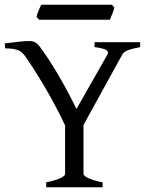

<svg xmlns="http://www.w3.org/2000/svg" viewBox="-20 -794 634 814"><path d="M175.8 0V-21Q220.2 -30.3 238 -39.8Q255.9 -49.3 255.9 -56.2V-262.2Q237.8 -301.8 214.8 -344.7Q191.9 -387.7 168 -428.2Q144 -468.8 121.6 -503.7Q99.1 -538.6 82 -562Q77.6 -567.4 72 -572.3Q66.4 -577.1 57.6 -580.8Q48.8 -584.5 35.6 -586.7Q22.5 -588.9 2 -588.9L0 -609.9Q28.8 -613.8 57.6 -616.9Q86.4 -620.1 106.9 -620.1Q129.4 -620.1 145 -601.1Q163.1 -577.6 184.1 -545.7Q205.1 -513.7 226.1 -478Q247.1 -442.4 267.1 -404.8Q287.1 -367.2 304.2 -332L435.1 -562Q442.4 -574.7 430.4 -582Q418.5 -589.4 380.9 -594.2V-615.2H574.2V-594.2Q540.5 -587.9 522.7 -581.3Q504.9 -574.7 498 -562L334 -264.2V-56.2Q334 -53.2 338.1 -49.1Q342.3 -44.9 351.8 -40Q361.3 -35.2 376.7 -30.3Q392.1 -25.4 415 -21V0ZM464.8 -762.2Q463.9 -756.8 461.4 -749.8Q459 -742.7 456.1 -735.6Q453.1 -728.5 450.4 -721.7Q447.8 -714.8 445.8 -710.4H145.5L134.8 -722.7Q135.7 -728 138.2 -734.9Q140.6 -741.7 143.6 -748.8Q146.5 -755.9 149.4 -762.5Q152.3 -769 154.8 -773.9H454.1Z"/></svg>

Font: Noto Serif Devanagari
Style: Regular
Weight: 400
Designer: Monotype Design Team
Foundry: Monotype Imaging Inc.
Version: Version 1.01